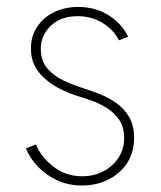

<svg xmlns="http://www.w3.org/2000/svg" viewBox="-20 -540 475 567"><path d="M222.7 7.8Q181.2 7.8 147.7 -8.1Q114.3 -23.9 91.1 -48.8Q67.9 -73.7 56.6 -101.6L85.9 -113.3Q101.6 -76.2 137.7 -47.9Q173.8 -19.5 222.7 -19.5Q257.3 -19.5 285.4 -34.2Q313.5 -48.8 330.1 -74.5Q346.7 -100.1 346.7 -132.8Q346.7 -164.1 332.5 -185.3Q318.4 -206.5 296.9 -220.2Q275.4 -233.9 252.9 -241.9Q230.5 -250 213.9 -254.9Q186.5 -262.7 153.1 -279.8Q119.6 -296.9 95.5 -325.7Q71.3 -354.5 71.3 -397.5Q71.3 -433.1 89.6 -460.7Q107.9 -488.3 139.4 -503.9Q170.9 -519.5 210.9 -519.5Q262.2 -519.5 301.3 -494.6Q340.3 -469.7 358.4 -431.6L331.1 -420.9Q316.4 -451.2 283.7 -471.7Q251 -492.2 209 -492.2Q158.7 -492.2 128.9 -462.9Q99.1 -433.6 100.6 -392.6Q101.6 -357.9 121.3 -336.2Q141.1 -314.5 168 -302Q194.8 -289.6 217.8 -282.2Q242.2 -274.4 269.5 -264.2Q296.9 -253.9 321 -237.5Q345.2 -221.2 360.6 -195.8Q376 -170.4 376 -132.8Q376 -89.8 355.2 -58.3Q334.5 -26.9 299.6 -9.5Q264.6 7.8 222.7 7.8Z"/></svg>

Font: Reddit Sans ExtraLight
Style: Regular
Weight: 250
Designer: Stephen Hutchings
Foundry: Reddit
Version: Version 1.014